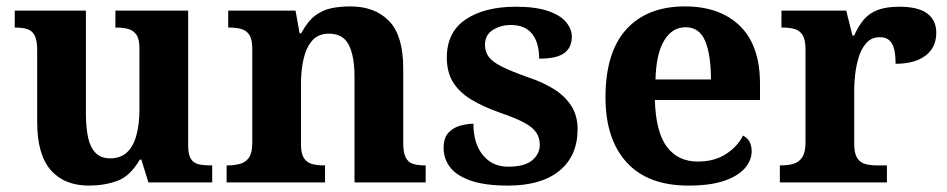

<svg xmlns="http://www.w3.org/2000/svg" viewBox="-20 -569 2956 599"><path d="M258 10Q180.4 10 138.2 -38.5Q96 -87 96 -188V-412Q96 -441 89 -456.5Q82 -472 67 -477.5Q52 -483 28 -483H26V-536H248V-216Q248 -172.6 254.5 -141.3Q261 -110 277.8 -92.5Q294.6 -75 323.8 -75Q356 -75 376 -93.5Q396 -112 405.5 -146.7Q415 -181.4 415 -227V-419Q415 -447.9 405 -461.5Q395 -475 378.8 -479Q362.7 -483 342.6 -483H340V-536H567V-115.6Q567 -87 575.5 -73.5Q584 -60 599.7 -56.5Q615.4 -53 634 -53H642V0H443L421 -71H416.1Q386 -19 345.5 -4.5Q305 10 258 10Z M687 0V-53H689Q712 -53 729.5 -58Q747 -63 757 -77.7Q767 -92.4 767 -121.8V-417.6Q767 -446 758 -460Q749 -474 733 -478.5Q717 -483 695 -483H692V-536H902L914.7 -465H919.5Q940 -503 963.5 -520.5Q987 -538 1014.3 -543.5Q1041.7 -549 1072.9 -549Q1150 -549 1194 -503.2Q1238 -457.4 1238 -356V-123.5Q1238 -93 1245.5 -78Q1253 -63 1268 -58Q1283 -53 1305 -53H1308V0H1086V-329Q1086 -394 1068.1 -429Q1050.3 -464 1005.8 -464Q973 -464 954.2 -442.5Q935.3 -420.9 927.2 -385.5Q919 -350.1 919 -309V-118Q919 -90 928 -76Q937 -62 953 -57.5Q969 -53 991 -53H994V0Z M1565 10Q1493 10 1448.5 -5.5Q1404 -21 1384 -47.5Q1364 -74 1364 -107Q1364 -140 1380 -156Q1396 -172 1418 -177.5Q1440 -183 1457 -183Q1457 -121 1486.5 -85Q1516 -49 1565 -49Q1617 -49 1640.5 -69Q1664 -89 1664 -117Q1664 -139 1653 -155.5Q1642 -172 1615 -186.5Q1588 -201 1541 -217Q1487 -236 1450 -258.5Q1413 -281 1393.5 -312.5Q1374 -344 1374 -389Q1374 -469 1433 -508.5Q1492 -548 1589 -548Q1652 -548 1690.5 -534.5Q1729 -521 1746.5 -499.5Q1764 -478 1764 -455Q1764 -421 1740.5 -403.5Q1717 -386 1662 -386Q1662 -436 1640 -463.5Q1618 -491 1574 -491Q1542 -491 1517.5 -475.5Q1493 -460 1493 -429Q1493 -408 1504.5 -392Q1516 -376 1546 -361Q1576 -346 1630 -327Q1675 -312 1709 -290.5Q1743 -269 1762.5 -238.5Q1782 -208 1782 -166Q1782 -83 1725.5 -36.5Q1669 10 1565 10Z M2128 10Q2001 10 1935 -62.5Q1869 -135 1869 -265Q1869 -406 1934 -477.5Q1999 -549 2117 -549Q2226 -549 2288.5 -488Q2351 -427 2351 -308V-257H2023Q2026 -157 2060.5 -111Q2095 -65 2157 -65Q2209 -65 2245 -88.5Q2281 -112 2298 -146Q2312 -139 2318.5 -126.5Q2325 -114 2325 -97Q2325 -69 2304 -44.5Q2283 -20 2239.5 -5Q2196 10 2128 10ZM2198 -321Q2198 -398 2180 -441Q2162 -484 2119 -484Q2077 -484 2052 -442.5Q2027 -401 2025 -321Z M2413 0V-53H2416Q2439 -53 2455.9 -58Q2472.9 -63 2482.9 -78.5Q2493 -94 2493 -125V-415Q2493 -445 2484 -459.5Q2475 -474 2459 -478.5Q2443 -483 2421 -483H2418V-536H2620L2639.5 -458H2644.7Q2658 -488 2675 -508Q2692 -528 2718.5 -538Q2745 -548 2786 -548Q2844.6 -548 2872.8 -526.9Q2901 -505.8 2901 -467Q2901 -421 2867.5 -395.5Q2834 -370 2774 -370Q2774 -398 2769.5 -416Q2765 -434 2754.3 -443.5Q2743.6 -453 2725 -453Q2699 -453 2683 -435Q2667 -417 2659 -390.5Q2651 -364 2648 -337Q2645 -310 2645 -293V-120Q2645 -91 2654 -76.5Q2663 -62 2679 -57.5Q2695 -53 2715 -53H2747V0Z"/></svg>

Font: Noto Serif Tamil
Style: Italic
Weight: 400
Italic angle: -12°
Designer: Indian Type Foundry, Tom Grace, and the Monotype Design Team
Foundry: Monotype Imaging Inc.
Version: Version 2.003